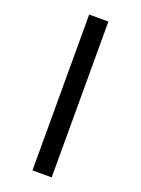

<svg xmlns="http://www.w3.org/2000/svg" viewBox="-180 -841 842 1145"><g transform="rotate(20 240.5 -268.5)"><path d="M179 -763H301V226H179Z"/></g></svg>

Font: Noto Sans Khmer UI SemiCondensed ExtraBold
Style: Regular
Weight: 800
Width: 4
Designer: Danh Hong and the Monotype Design Team
Foundry: Monotype Imaging Inc.
Version: Version 2.002; ttfautohint (v1.8.4.7-5d5b)